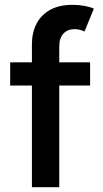

<svg xmlns="http://www.w3.org/2000/svg" viewBox="-20 -782 430 802"><path d="M22.5 -521.5H113.3V-596.7Q113.3 -645.5 132.6 -682.9Q151.9 -720.2 189.7 -741Q227.5 -761.7 281.2 -761.7Q335 -761.7 372.1 -746.1L333 -650.4Q313 -660.2 291 -660.2Q262.2 -660.2 244.9 -641.6Q227.5 -623 227.5 -587.9V-521.5H356.4V-424.8H227.5V0H113.3V-424.8H22.5Z"/></svg>

Font: Reddit Sans Fudge SemiBold
Style: Regular
Weight: 600
Designer: Stephen Hutchings
Foundry: Reddit
Version: Version 1.011